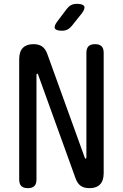

<svg xmlns="http://www.w3.org/2000/svg" viewBox="-20 -970 640 1000"><path d="M80 -662Q80 -701 99 -720.5Q118 -740 154 -740Q183 -740 200 -727.5Q217 -715 226 -690L421 -150Q422 -147 423 -145.5Q424 -144 426 -144Q428 -144 429 -145.5Q430 -147 430 -150V-695Q430 -718 441 -729Q452 -740 475 -740Q498 -740 509 -729Q520 -718 520 -695V-68Q520 -29 501 -9.5Q482 10 446 10Q417 10 400 -2.5Q383 -15 374 -40L179 -580Q178 -583 177 -584.5Q176 -586 174 -586Q172 -586 171 -584.5Q170 -583 170 -580V-35Q170 -12 159 -1Q148 10 125 10Q102 10 91 -1Q80 -12 80 -35ZM303 -810Q272 -810 266 -822Q260 -834 279 -859L328 -924Q338 -937 350.5 -943.5Q363 -950 380 -950Q412 -950 418.5 -937.5Q425 -925 405 -899L353 -834Q343 -822 331 -816Q319 -810 303 -810Z"/></svg>

Font: Maple Mono NF
Style: Regular
Weight: 400
Monospace: yes
Designer: subframe7536
Version: Version 7.000